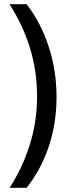

<svg xmlns="http://www.w3.org/2000/svg" viewBox="-20 -739 338 917"><path d="M250 -276Q250 -149 212.5 -38Q175 73 107 158H26Q88 62 122.5 -48.5Q157 -159 157 -277Q157 -400 123 -510.5Q89 -621 25 -719H107Q174 -633 212 -518Q250 -403 250 -276Z"/></svg>

Font: Noto Sans Gujarati UI ExtraCondensed Medium
Style: Regular
Weight: 500
Width: 2
Designer: Jelle Bosma - Monotype Design Team, Universal Thirst
Foundry: Monotype Imaging Inc.
Version: Version 2.106; ttfautohint (v1.8.4.7-5d5b)